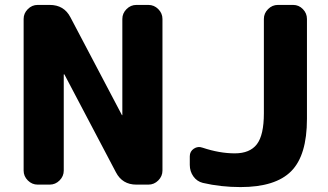

<svg xmlns="http://www.w3.org/2000/svg" viewBox="-20 -750 1333 780"><path d="M804 -7Q780 -13 765.5 -33.5Q751 -54 751 -80V-115Q751 -135 767.5 -146Q784 -157 803 -150Q872 -127 934 -127Q995 -127 1023.5 -164Q1052 -201 1052 -290V-673Q1052 -696 1069 -713Q1086 -730 1109 -730H1171Q1194 -730 1210.5 -713Q1227 -696 1227 -673V-267Q1227 -119 1163 -54.5Q1099 10 957 10Q877 10 804 -7ZM583 -730Q606 -730 623 -713Q640 -696 640 -673V-57Q640 -34 623 -17Q606 0 583 0H534Q477 0 451 -50L242 -447Q242 -448 240 -448Q239 -448 239 -447V-57Q239 -34 222 -17Q205 0 182 0H133Q110 0 93 -17Q76 -34 76 -57V-673Q76 -696 93 -713Q110 -730 133 -730H182Q240 -730 266 -680L475 -283Q475 -282 476 -282Q477 -282 477 -283V-673Q477 -696 494 -713Q511 -730 534 -730Z"/></svg>

Font: Rounded Mplus 1c ExtraBold
Style: Regular
Weight: 800
Version: Version 1.059.20150529